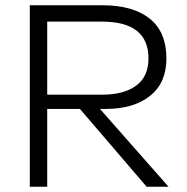

<svg xmlns="http://www.w3.org/2000/svg" viewBox="-20 -708 708 728"><path d="M93 -688H369Q484 -688 547.5 -637.5Q611 -587 611 -486Q611 -394 549 -344.5Q487 -295 381 -295H359L619 0H536L283 -295H159V0H93ZM367 -626H159V-349H367Q450 -349 496.5 -383.5Q543 -418 543 -486Q543 -626 367 -626Z"/></svg>

Font: Roundo
Style: Regular
Weight: 400
Designer: Namrata Goyal (Gurmukhi), Shiva Nallaperumal (Latin)
Foundry: Indian Type Foundry
Version: Version 1.000;PS 1.0;hotconv 1.0.88;makeotf.lib2.5.647800